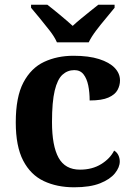

<svg xmlns="http://www.w3.org/2000/svg" viewBox="-20 -786 567 816"><path d="M295 10Q222 10 166 -16.5Q110 -43 78.5 -103.5Q47 -164 47 -266Q47 -374 79.5 -435.5Q112 -497 167.5 -523Q223 -549 292 -549Q357 -549 401 -535Q445 -521 467.5 -497.5Q490 -474 490 -444Q490 -423 479.5 -403.5Q469 -384 441 -371.5Q413 -359 361 -359Q361 -394 355 -423Q349 -452 335 -470Q321 -488 296 -488Q267 -488 245.5 -468.5Q224 -449 212.5 -401Q201 -353 201 -267Q201 -166 229 -115.5Q257 -65 320 -65Q372 -65 410 -88.5Q448 -112 465 -146Q477 -139 483 -126.5Q489 -114 489 -100Q489 -75 468.5 -49.5Q448 -24 405.5 -7Q363 10 295 10ZM222 -606Q212 -629 191.5 -655.5Q171 -682 149.5 -708Q128 -734 112 -753V-766H181Q202 -750 234.5 -723Q267 -696 289 -676Q304 -690 324 -706.5Q344 -723 364 -739Q384 -755 398 -766H467V-753Q452 -734 430 -708Q408 -682 388 -655.5Q368 -629 357 -606Z"/></svg>

Font: Noto Naskh Arabic
Style: Bold
Weight: 700
Designer: Monotype Design Team, David Williams, Mohamad Dakak and Nizar Qandah
Foundry: Monotype Imaging Inc.
Version: Version 2.016